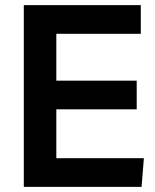

<svg xmlns="http://www.w3.org/2000/svg" viewBox="-20 -730 605 750"><path d="M530 -598H200V-415H514V-303H200V-112H542L533 0H73V-710H530Z"/></svg>

Font: Livvic SemiBold
Style: Regular
Weight: 600
Designer: Jacques Le Bailly, Baron von Fonthausen
Version: Version 1.001; ttfautohint (v1.8.2)